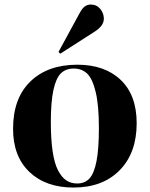

<svg xmlns="http://www.w3.org/2000/svg" viewBox="-20 -820 666 854"><path d="M248 -581.1 240.2 -588.9 335 -763.2Q345.7 -783.2 357.4 -791.5Q369.1 -799.8 383.8 -799.8Q409.7 -799.8 425.8 -780.5Q441.9 -761.2 441.9 -736.8Q441.9 -705.1 400.9 -679.2ZM307.1 14.2Q183.6 14.2 110.8 -55.2Q38.1 -124.5 38.1 -247.1Q38.1 -382.8 115 -457.5Q191.9 -532.2 324.2 -532.2Q445.8 -532.2 516.8 -464.6Q587.9 -397 587.9 -272Q587.9 -139.6 512.2 -62.7Q436.5 14.2 307.1 14.2ZM323.2 -3.9Q357.4 -3.9 377.9 -26.1Q398.4 -48.3 409.2 -102.8Q419.9 -157.2 419.9 -251Q419.9 -350.1 405.8 -409.9Q391.6 -469.7 367.9 -492.4Q344.2 -515.1 308.1 -515.1Q272.5 -515.1 250.7 -493.7Q229 -472.2 217.5 -419.2Q206.1 -366.2 206.1 -276.9Q206.1 -200.7 214.1 -146.7Q222.2 -92.8 238.3 -62Q254.4 -31.2 274.9 -17.6Q295.4 -3.9 323.2 -3.9Z"/></svg>

Font: Display Regular
Style: Bold
Weight: 700
Designer: Latin by Veronika Burian and Jose Scaglione. Greek by Irene Vlachou. Cyrillic by Vera Evstafieva.
Foundry: TypeTogether
Version: Version 3.002